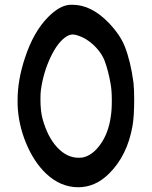

<svg xmlns="http://www.w3.org/2000/svg" viewBox="-20 -832 638 807"><path d="M54 -413Q54 -496 85 -589Q121 -699 183 -761Q227 -805 266 -811Q272 -812 284 -812Q364 -812 437 -736Q484 -687 504 -638Q529 -575 541 -485Q544 -458 544 -415Q544 -342 537 -303Q515 -177 437 -101Q380 -45 309 -45Q234 -45 173 -103Q122 -152 89.5 -230.5Q57 -309 54 -392ZM310 -169Q321 -169 327 -170Q368 -178 401.5 -224.5Q435 -271 445 -338Q450 -366 450 -409Q450 -452 445 -479Q436 -532 420 -576Q409 -605 384 -632Q359 -659 329 -674Q301 -687 286 -687Q273 -687 260 -679Q223 -656 192.5 -591.5Q162 -527 152 -454Q150 -442 150 -414Q150 -365 159 -332Q180 -256 220.5 -212.5Q261 -169 310 -169Z"/></svg>

Font: Chanighter Handwriting Cyr
Style: Regular
Weight: 400
Designer: Sin Chanighter
Version: Version 001.001